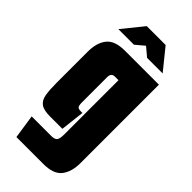

<svg xmlns="http://www.w3.org/2000/svg" viewBox="-255 -675 907 907"><g transform="rotate(45 198.0 -222.0)"><path d="M70 181 52 61H182Q205 61 213 51.5Q221 42 221 13V-350H197Q173 -350 173 -322V-155Q173 -130 179.5 -125Q186 -120 199 -120H210L196 0H113Q71 0 52 -14Q33 -28 28 -57.5Q23 -87 23 -133V-343Q23 -402 50 -436Q77 -470 144 -470H371V54Q371 112 344.5 146.5Q318 181 250 181ZM50 -520 135 -625H261L346 -520H242L198 -557L154 -520Z"/></g></svg>

Font: Smooch Sans Black
Style: Regular
Weight: 900
Designer: Robert E. Leuschke
Foundry: Robert E. Leuschke
Version: Version 1.010; ttfautohint (v1.8.3)